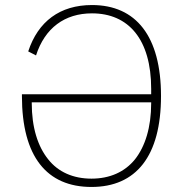

<svg xmlns="http://www.w3.org/2000/svg" viewBox="-20 -730 726 762"><path d="M67 -356H580V-377C580 -574 490 -677 345 -677C237 -677 158 -619 123 -510L92 -526C131 -645 218 -710 345 -710C520 -710 619 -586 619 -349C619 -110 520 12 343 12C166 12 67 -108 67 -349ZM343 -21C415 -21 475 -47 516 -98C556 -149 580 -224 580 -321V-324H106V-321C106 -224 130 -149 171 -98C211 -47 271 -21 343 -21Z"/></svg>

Font: Plexus Sans ExtraLight
Style: Regular
Weight: 250
Version: Version 2.001;PS 002.001;hotconv 1.0.70;makeotf.lib2.5.58329